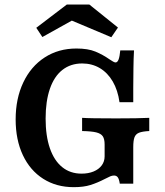

<svg xmlns="http://www.w3.org/2000/svg" viewBox="-20 -790 706 822"><path d="M47 -278.7Q47 -367.9 79.6 -436.8Q112.2 -505.8 171.2 -544Q230.2 -582.3 307.3 -582.3Q356.9 -582.3 388.6 -569.1Q420.3 -556 449.5 -535.5Q456.8 -530.6 463.7 -526.6Q470.6 -522.6 474.6 -522.6Q482.8 -522.6 487.6 -535.1Q492.4 -547.5 494.9 -574.2H553.7Q551.7 -539 551.3 -499.4Q550.9 -459.8 550.5 -413.6V-352.6H491.6Q484.4 -403.9 462.7 -441.2Q440.9 -478.5 407.4 -498.4Q373.8 -518.3 331.8 -518.3Q282.3 -518.3 247.1 -490.6Q211.8 -462.9 193.6 -409.8Q175.3 -356.7 175.3 -282.5Q175.3 -208.4 193.5 -155.5Q211.7 -102.5 246.2 -74.6Q280.6 -46.6 329.1 -46.6Q358.2 -46.6 380.6 -55.8Q402.9 -65 415.4 -81.8Q427.9 -98.6 427.9 -120.4V-171.6Q427.9 -194.7 420 -206.6Q412 -218.4 391.7 -223.3Q371.4 -228.2 331.5 -229V-285.5Q364 -283.1 476.9 -283.1Q572 -283.1 619 -285.5V-229Q589.4 -227.4 575.3 -221.8Q561.2 -216.2 555.8 -202.3Q550.5 -188.4 550.5 -159.7V-3.7H492.8Q490 -22.8 484.4 -30.6Q478.9 -38.5 468.1 -38.5Q460.3 -38.5 452.1 -35.1Q443.8 -31.6 428.6 -23.7Q397.1 -7.4 367.6 1.9Q338.1 11.3 295.7 11.3Q221.2 11.3 164.9 -24.6Q108.5 -60.5 77.8 -126Q47 -191.6 47 -278.7ZM135.3 -671 265.9 -770.5H362.6L485 -672.1L456.6 -630.6L256.3 -714.9L319 -719.3L161.4 -631.5Z"/></svg>

Font: Playfair Micro SmCond SmLight
Style: Regular
Weight: 360
Width: 4
Designer: Claus Eggers Sørensen
Foundry: Claus Eggers Sørensen
Version: Version 2.100;Glyphs 3.2 (3219)